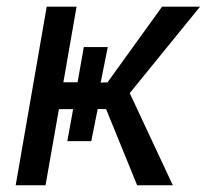

<svg xmlns="http://www.w3.org/2000/svg" viewBox="-20 -548 627 568"><path d="M571.8 -528.3 363.8 -272.5 491.2 0H385.7L293.9 -225.1L269 -225.6L250 -130.4H179.2L196.3 -225.1H154.3L114.7 0H26.4L118.2 -528.3H206.5L167.5 -304.7H209.5L228 -408.7H298.8L277.8 -303.7L297.9 -304.2L459.5 -528.3Z"/></svg>

Font: Roboto Mono
Style: Italic
Weight: 400
Designer: Google
Version: Version 2.000985; 2015; ttfautohint (v1.3)